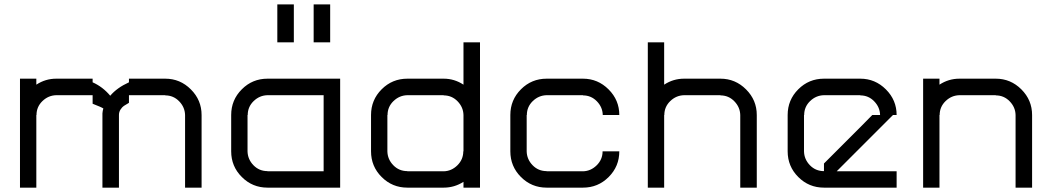

<svg xmlns="http://www.w3.org/2000/svg" viewBox="-20 -861 4834 881"><path d="M238.3 -500H405V-483.3Q451.7 -462.5 485.8 -421.7Q516.7 -458.3 571.7 -483.3V-500H738.3Q806.7 -500 855.8 -450.8Q905 -401.7 905 -333.3V0H829.2V-333.3Q828.3 -369.2 802.1 -396.2Q775.8 -423.3 738.3 -423.3V-424.2H571.7V-389.2Q555.8 -380 548.3 -375Q540.8 -370 533.3 -358.8Q525.8 -347.5 525.8 -333.3V0H450V-340.8Q450.8 -352.5 454.2 -363.3Q445.8 -369.2 405 -385V-424.2H238.3Q201.7 -423.3 174.6 -397.1Q147.5 -370.8 147.5 -333.3H146.7V0H71.7V-500H146.7V-472.5Q188.3 -500 238.3 -500Z M1419.2 -666.7V-840.8H1495V-666.7ZM1252.5 -666.7V-840.8H1328.3V-666.7ZM1540.8 0H1207.5Q1138.3 0 1089.6 -48.8Q1040.8 -97.5 1040.8 -166.7V-333.3Q1040.8 -402.5 1089.6 -451.2Q1138.3 -500 1207.5 -500H1540.8ZM1465 -75V-424.2H1207.5Q1170.8 -423.3 1143.8 -397.1Q1116.7 -370.8 1116.7 -333.3H1115.8V-166.7Q1116.7 -130 1142.9 -102.9Q1169.2 -75.8 1207.5 -75.8V-75Z M2015.8 -75Q2051.7 -75.8 2078.8 -102.5Q2105.8 -129.2 2105.8 -166.7H2106.7V-333.3Q2105.8 -369.2 2079.6 -396.2Q2053.3 -423.3 2015.8 -423.3V-424.2H1849.2Q1812.5 -423.3 1785.4 -397.1Q1758.3 -370.8 1758.3 -333.3H1757.5V-166.7Q1758.3 -130 1784.6 -102.9Q1810.8 -75.8 1849.2 -75.8V-75ZM2015.8 0H1849.2Q1780 0 1731.2 -48.8Q1682.5 -97.5 1682.5 -166.7V-333.3Q1682.5 -402.5 1731.2 -451.2Q1780 -500 1849.2 -500H2015.8Q2065 -500 2106.7 -472.5V-666.7H2182.5V0H2106.7V-26.7Q2065 0 2015.8 0Z M2745.8 -333.3Q2745 -369.2 2718.8 -396.2Q2692.5 -423.3 2655 -423.3V-424.2H2488.3Q2451.7 -423.3 2424.6 -397.1Q2397.5 -370.8 2397.5 -333.3H2396.7V-166.7Q2397.5 -130 2423.8 -102.9Q2450 -75.8 2488.3 -75.8V-75H2655Q2690.8 -75.8 2717.9 -102.5Q2745 -129.2 2745 -166.7H2821.7Q2821.7 -97.5 2772.9 -48.8Q2724.2 0 2655 0H2488.3Q2419.2 0 2370.4 -48.8Q2321.7 -97.5 2321.7 -166.7V-333.3Q2321.7 -402.5 2370.4 -451.2Q2419.2 -500 2488.3 -500H2655Q2723.3 -500 2772.5 -450.8Q2821.7 -401.7 2821.7 -333.3Z M3027.5 -666.7V-472.5Q3069.2 -500 3119.2 -500H3285.8Q3354.2 -500 3403.3 -450.8Q3452.5 -401.7 3452.5 -333.3V0H3376.7V-333.3Q3375.8 -369.2 3349.6 -396.2Q3323.3 -423.3 3285.8 -423.3V-424.2H3119.2Q3082.5 -423.3 3055.4 -397.1Q3028.3 -370.8 3028.3 -333.3H3027.5V0H2952.5V-666.7Z M3819.2 -75H4094.2V0H3760.8Q3691.7 0 3642.9 -48.8Q3594.2 -97.5 3594.2 -166.7V-333.3Q3594.2 -402.5 3642.9 -451.2Q3691.7 -500 3760.8 -500H3927.5Q3995.8 -500 4045 -450.8Q4094.2 -401.7 4094.2 -333.3H4077.5L3910.8 -166.7ZM3760.8 -75.8V-110.8Q3790.8 -140.8 3927.5 -277.5L3982.5 -333.3H4018.3Q4017.5 -369.2 3991.2 -396.2Q3965 -423.3 3927.5 -423.3V-424.2H3760.8Q3724.2 -423.3 3697.1 -397.1Q3670 -370.8 3670 -333.3H3669.2V-166.7Q3670 -130 3696.2 -102.9Q3722.5 -75.8 3760.8 -75.8Z M4290.8 0H4215.8V-500H4290.8V-472.5Q4332.5 -500 4382.5 -500H4549.2Q4617.5 -500 4666.7 -450.8Q4715.8 -401.7 4715.8 -333.3V0H4640V-333.3Q4639.2 -369.2 4612.9 -396.2Q4586.7 -423.3 4549.2 -423.3V-424.2H4382.5Q4345.8 -423.3 4318.8 -397.1Q4291.7 -370.8 4291.7 -333.3H4290.8Z"/></svg>

Font: 0xA000-Squarish
Style: Squareish
Weight: 400
Version: Version 0.1